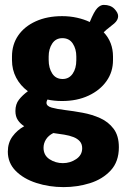

<svg xmlns="http://www.w3.org/2000/svg" viewBox="-20 -548 518 785"><path d="M240 217Q181 217 128.5 200Q76 183 44 150.5Q12 118 12 72Q12 36 31 10Q50 -16 79 -32Q63 -42 53 -57Q43 -72 43 -94Q43 -122 57.5 -140.5Q72 -159 94 -175Q63 -198 46 -230.5Q29 -263 29 -302V-317Q29 -366 54.5 -403Q80 -440 126.5 -461Q173 -482 234 -482Q266 -482 295 -475.5Q324 -469 347 -458Q365 -502 378 -515Q391 -528 404 -528Q432 -528 447.5 -512Q463 -496 463 -482Q463 -474 459 -466.5Q455 -459 447 -452Q438 -444 426.5 -435.5Q415 -427 404 -416Q423 -396 432.5 -371Q442 -346 442 -317V-302Q442 -254 415.5 -216.5Q389 -179 342 -157Q295 -135 234 -135Q201 -135 174 -141Q172 -137 171 -134Q170 -131 170 -128Q170 -114 191.5 -108Q213 -102 246.5 -98Q280 -94 318 -87Q356 -80 389.5 -65Q423 -50 444.5 -21.5Q466 7 466 54Q466 113 432.5 149Q399 185 347.5 201Q296 217 240 217ZM237 119Q267 119 291.5 102.5Q316 86 316 58Q316 41 306.5 30Q297 19 280.5 12.5Q264 6 242.5 2.5Q221 -1 198 -4Q178 6 168 22Q158 38 158 56Q158 87 182.5 103Q207 119 237 119ZM236 -225Q262 -225 277 -246.5Q292 -268 292 -302V-317Q292 -348 277.5 -370Q263 -392 235 -392Q208 -392 193.5 -370Q179 -348 179 -317V-303Q179 -270 193.5 -247.5Q208 -225 236 -225Z"/></svg>

Font: Dosis ExtraLight ExtraBold
Style: Regular
Weight: 800
Version: Version 3.001; ttfautohint (v1.8.2)